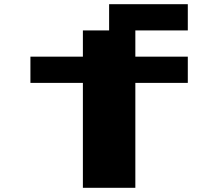

<svg xmlns="http://www.w3.org/2000/svg" viewBox="-20 -1020 1040 915"><path d="M375 -125V-625H125V-750H375V-875H500V-1000H875V-875H625V-750H875V-625H625V-125Z"/></svg>

Font: Press Start 2P
Style: Regular
Weight: 400
Designer: CodeMan38
Foundry: CodeMan38
Version: Version 3.000